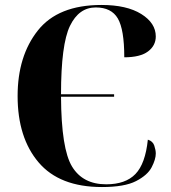

<svg xmlns="http://www.w3.org/2000/svg" viewBox="-20 -744 690 774"><path d="M391 10Q482 10 528.5 -14Q575 -38 591.5 -70Q608 -102 608 -125Q608 -139 602 -157Q596 -175 576 -181Q566 -84 526 -42.5Q486 -1 408 -1Q314 -1 270.5 -72.5Q227 -144 226 -354H440V-364H226Q226 -565 262 -639.5Q298 -714 366 -714Q429 -714 455 -669.5Q481 -625 481 -513Q545 -513 576.5 -536.5Q608 -560 608 -597Q608 -651 549.5 -687.5Q491 -724 389 -724Q214 -724 132.5 -621Q51 -518 51 -357Q51 -189 135.5 -89.5Q220 10 391 10Z"/></svg>

Font: Noto Serif Display SemiCondensed Extra
Style: Regular
Weight: 800
Width: 4
Designer: Monotype Design Team
Foundry: Monotype Imaging Inc.
Version: Version 1.900